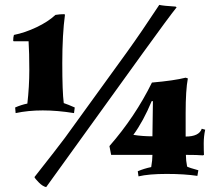

<svg xmlns="http://www.w3.org/2000/svg" viewBox="-20 -724 890 786"><path d="M740 -262V-165Q795 -165 806 -197L820 -193Q814 -166 814 -137Q814 -108 815 -90L811 -88Q787 -90 741 -90Q741 -67 746 -42Q755 -37 792 -27L788 -4Q735 -12 662 -12Q589 -12 547 -2L544 -23Q570 -34 599 -40Q604 -69 604 -90H435L428 -126Q533 -246 602 -386Q693 -394 740 -406L749 -403Q740 -355 740 -262ZM92 -300Q100 -369 100 -438.5Q100 -508 97 -555H36L34 -557Q34 -572 37 -581Q82 -590 129.5 -612.5Q177 -635 207 -663Q225 -666 243 -666L246 -664Q235 -583 235 -465.5Q235 -348 241 -302Q259 -296 286 -284L283 -261Q215 -272 155 -272Q95 -272 44 -261L42 -284Q67 -295 92 -300ZM169 42Q155 39 139.5 23.5Q124 8 121 1Q214 -117 246 -160L500 -511Q559 -593 632 -704Q649 -700 699 -697L703 -694Q671 -654 567 -510ZM601 -310Q567 -228 526 -172Q561 -166 604 -166L606 -310Z"/></svg>

Font: Almendra
Style: Bold
Weight: 700
Designer: Ana Sanfelippo
Foundry: Ana Sanfelippo
Version: Version 1.004